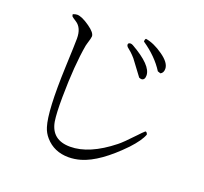

<svg xmlns="http://www.w3.org/2000/svg" viewBox="-136 -923 1191 1123"><g transform="rotate(20 460.0 -361.0)"><path d="M736 -603 718 -609Q670 -685 582 -745Q582 -760 588 -764Q639 -756 697 -715Q754 -675 754 -637Q754 -612 736 -603ZM628 -537 557 -632Q543 -648 530 -660L504 -682Q498 -689 498 -695Q498 -699 500 -703Q511 -712 528 -703Q664 -626 664 -563Q664 -535 644 -533Q637 -533 628 -537ZM784 -239Q769 -198 714 -139Q581 -1 473 31Q435 42 398 42Q308 42 253 -21Q230 -47 220 -80Q191 -171 202 -449Q208 -594 208 -627Q208 -694 167 -720Q142 -736 139 -740Q136 -746 136 -753Q152 -759 162 -759Q191 -759 242 -723Q286 -692 286 -669Q286 -659 274 -621Q271 -612 270 -606Q247 -477 245 -277Q244 -176 252 -126Q271 -19 386 -19Q505 -19 644 -130Q669 -149 734 -218Q754 -240 770 -254Q780 -254 784 -239Z"/></g></svg>

Font: cwTeXKai
Style: Medium
Weight: 500
Version: Version 1.17